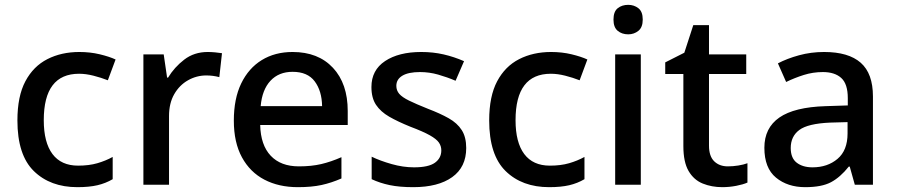

<svg xmlns="http://www.w3.org/2000/svg" viewBox="-20 -764 3710 794"><path d="M300 10Q188 10 120 -56.5Q52 -123 52 -266Q52 -366 85 -428Q118 -490 176 -519.5Q234 -549 308 -549Q353 -549 392.5 -539.5Q432 -530 458 -518L426 -432Q398 -443 366.5 -451Q335 -459 307 -459Q161 -459 161 -267Q161 -175 197 -127Q233 -79 303 -79Q348 -79 382.5 -89Q417 -99 446 -115V-23Q417 -6 383 2Q349 10 300 10Z M839 -549Q853 -549 869.5 -547.5Q886 -546 898 -544L887 -445Q861 -452 833 -452Q793 -452 757.5 -432Q722 -412 700.5 -374.5Q679 -337 679 -284V0H573V-539H657L671 -443H675Q701 -486 742 -517.5Q783 -549 839 -549Z M1190 -549Q1296 -549 1357 -483.5Q1418 -418 1418 -305V-247H1056Q1058 -164 1099.5 -120Q1141 -76 1216 -76Q1268 -76 1308.5 -85.5Q1349 -95 1392 -114V-26Q1351 -8 1310 1Q1269 10 1212 10Q1133 10 1073.5 -21Q1014 -52 980.5 -113.5Q947 -175 947 -265Q947 -356 977.5 -419Q1008 -482 1062.5 -515.5Q1117 -549 1190 -549ZM1190 -467Q1133 -467 1098.5 -430Q1064 -393 1058 -325H1312Q1311 -388 1281.5 -427.5Q1252 -467 1190 -467Z M1908 -152Q1908 -73 1850 -31.5Q1792 10 1689 10Q1632 10 1591.5 1.5Q1551 -7 1517 -23V-116Q1552 -99 1599.5 -85.5Q1647 -72 1692 -72Q1752 -72 1778.5 -91Q1805 -110 1805 -142Q1805 -160 1795 -174.5Q1785 -189 1757.5 -204.5Q1730 -220 1677 -240Q1625 -261 1589.5 -281.5Q1554 -302 1535 -330.5Q1516 -359 1516 -404Q1516 -474 1572.5 -511.5Q1629 -549 1722 -549Q1771 -549 1814.5 -539Q1858 -529 1899 -511L1864 -430Q1829 -445 1792 -455.5Q1755 -466 1717 -466Q1669 -466 1644 -451Q1619 -436 1619 -409Q1619 -390 1631 -376Q1643 -362 1671.5 -348Q1700 -334 1750 -314Q1800 -295 1835.5 -275Q1871 -255 1889.5 -226Q1908 -197 1908 -152Z M2251 10Q2139 10 2071 -56.5Q2003 -123 2003 -266Q2003 -366 2036 -428Q2069 -490 2127 -519.5Q2185 -549 2259 -549Q2304 -549 2343.5 -539.5Q2383 -530 2409 -518L2377 -432Q2349 -443 2317.5 -451Q2286 -459 2258 -459Q2112 -459 2112 -267Q2112 -175 2148 -127Q2184 -79 2254 -79Q2299 -79 2333.5 -89Q2368 -99 2397 -115V-23Q2368 -6 2334 2Q2300 10 2251 10Z M2578 -744Q2602 -744 2620 -730Q2638 -716 2638 -683Q2638 -651 2620 -636.5Q2602 -622 2578 -622Q2552 -622 2534.5 -636.5Q2517 -651 2517 -683Q2517 -716 2534.5 -730Q2552 -744 2578 -744ZM2630 -539V0H2524V-539Z M2990 -76Q3011 -76 3033 -79.5Q3055 -83 3071 -89V-9Q3053 -1 3024.5 4.5Q2996 10 2967 10Q2923 10 2886 -5Q2849 -20 2827.5 -57Q2806 -94 2806 -160V-458H2731V-506L2810 -546L2847 -660H2912V-539H3066V-458H2912V-162Q2912 -118 2933.5 -97Q2955 -76 2990 -76Z M3388 -549Q3489 -549 3539.5 -504.5Q3590 -460 3590 -365V0H3515L3494 -75H3490Q3455 -31 3416.5 -10.5Q3378 10 3310 10Q3237 10 3189 -29.5Q3141 -69 3141 -153Q3141 -235 3203 -278Q3265 -321 3394 -325L3486 -328V-358Q3486 -417 3459 -441.5Q3432 -466 3383 -466Q3342 -466 3304 -454Q3266 -442 3231 -425L3197 -502Q3235 -522 3284.5 -535.5Q3334 -549 3388 -549ZM3413 -257Q3321 -253 3285.5 -226.5Q3250 -200 3250 -152Q3250 -110 3275 -91Q3300 -72 3340 -72Q3402 -72 3443.5 -107Q3485 -142 3485 -212V-259Z"/></svg>

Font: Noto Sans Gurmukhi Medium
Style: Regular
Weight: 500
Designer: Jelle Bosma - Monotype Design Team
Foundry: Monotype Imaging Inc.
Version: Version 2.004; ttfautohint (v1.8.4.7-5d5b)